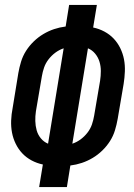

<svg xmlns="http://www.w3.org/2000/svg" viewBox="-20 -755 540 775"><path d="M138 0 153 -91Q129 -96 107.5 -107.5Q86 -119 70 -136Q54 -153 43.5 -174.5Q33 -196 28.5 -219.5Q24 -243 25 -268.5Q26 -294 31 -319L54 -460Q58 -483 65 -506Q72 -529 85 -549.5Q98 -570 116 -587.5Q134 -605 155 -617.5Q176 -630 198.5 -637.5Q221 -645 245 -648L259 -735H371L356 -644Q380 -639 401.5 -627.5Q423 -616 439 -599Q455 -582 465.5 -560.5Q476 -539 480.5 -515.5Q485 -492 484 -466.5Q483 -441 479 -416L455 -275Q451 -252 444 -229Q437 -206 424 -185.5Q411 -165 393 -147.5Q375 -130 354 -117.5Q333 -105 310.5 -97.5Q288 -90 264 -87L250 0ZM174 -175 237 -560Q219 -554 203.5 -542.5Q188 -531 176 -515.5Q164 -500 158 -482.5Q152 -465 149 -447L125 -306Q122 -286 122.5 -266.5Q123 -247 128 -229Q133 -211 145 -196.5Q157 -182 174 -175ZM272 -175Q290 -181 305.5 -192.5Q321 -204 333 -219.5Q345 -235 351 -252.5Q357 -270 360 -288L384 -429Q387 -449 387 -468.5Q387 -488 381.5 -506Q376 -524 364 -538.5Q352 -553 335 -560Z"/></svg>

Font: Iosevka Oblique
Style: Bold
Weight: 700
Italic angle: -9°
Monospace: yes
Designer: Belleve Invis
Foundry: Belleve Invis
Version: Version 32.5.0; ttfautohint (v1.8.4)